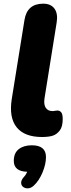

<svg xmlns="http://www.w3.org/2000/svg" viewBox="-20 -734 388 1044"><path d="M209 11Q113 11 70.5 -42Q28 -95 44 -196L113 -625Q127 -714 215 -714Q257 -714 276.5 -686.5Q296 -659 288 -611L222 -199Q217 -165 229 -147.5Q241 -130 265 -130Q273 -130 279 -131.5Q285 -133 292 -133Q305 -133 313 -123Q321 -113 321 -87Q321 -45 305 -24.5Q289 -4 269 3Q259 7 242 9Q225 11 209 11ZM164 275Q149 289 133 290Q117 291 106 282.5Q95 274 95 259.5Q95 245 110 228Q121 217 128 200Q55 198 55 141Q55 98 82 77Q109 56 153 56Q230 56 230 120Q230 158 211.5 203Q193 248 164 275Z"/></svg>

Font: Nunito Black
Style: Italic
Weight: 900
Italic angle: -9°
Designer: Vernon Adams
Foundry: Vernon Adams
Version: Version 3.601; ttfautohint (v1.8.2.53-6de2)